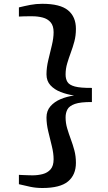

<svg xmlns="http://www.w3.org/2000/svg" viewBox="-20 -826 556 985"><path d="M197.5 138.5Q165 138.5 136.2 132.5Q107.5 126.5 77 119V71Q83.5 71.5 97.2 72Q111 72.5 125.2 73Q139.5 73.5 146.5 73.5Q174.5 73.5 199.2 67Q224 60.5 239.5 42.8Q255 25 255 -9Q255 -39.5 246 -76Q237 -112.5 227.8 -150.8Q218.5 -189 218.5 -223.5Q218.5 -257.5 238.8 -280.8Q259 -304 291.2 -317.5Q323.5 -331 360 -336Q323.5 -341.5 291.2 -354Q259 -366.5 238.8 -388.5Q218.5 -410.5 218.5 -444.5Q218.5 -479.5 227.8 -518Q237 -556.5 246 -593.5Q255 -630.5 255 -661Q255 -694 239.5 -711.8Q224 -729.5 199 -736Q174 -742.5 146.5 -742.5Q140 -742.5 126 -742.5Q112 -742.5 97.8 -742Q83.5 -741.5 77 -741V-788Q107.5 -795.5 136 -801Q164.5 -806.5 197 -806.5Q288.5 -806.5 329 -773.2Q369.5 -740 369.5 -678Q369.5 -643 361.5 -613.2Q353.5 -583.5 343.2 -556Q333 -528.5 324.8 -501Q316.5 -473.5 316.5 -444Q316.5 -421 326 -405.5Q335.5 -390 364.2 -382.2Q393 -374.5 451.5 -375V-302.5Q393 -303 364.2 -292.8Q335.5 -282.5 326 -264.8Q316.5 -247 316.5 -224Q316.5 -194.5 324.8 -167Q333 -139.5 343.2 -112Q353.5 -84.5 361.5 -54.8Q369.5 -25 369.5 9.5Q369.5 71 329 104.8Q288.5 138.5 197.5 138.5Z"/></svg>

Font: Merriweather 28pt SemiBold
Style: Regular
Weight: 600
Version: Version 2.100